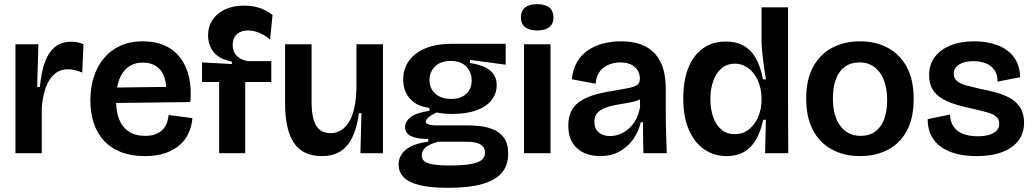

<svg xmlns="http://www.w3.org/2000/svg" viewBox="-20 -734 4953 920"><path d="M54 0V-264V-522H164L158 -317H171Q178 -393 197 -441Q216 -489 247 -511.5Q278 -534 321 -534Q334 -534 349 -531.5Q364 -529 380 -522L374 -386Q356 -394 338.5 -398Q321 -402 306 -402Q268 -402 241.5 -379.5Q215 -357 199.5 -315Q184 -273 180 -214V0Z M674 14Q608 14 559 -5.5Q510 -25 477.5 -60.5Q445 -96 429 -144.5Q413 -193 413 -252Q413 -312 429 -363.5Q445 -415 476.5 -453.5Q508 -492 555 -514Q602 -536 664 -536Q724 -536 769 -516Q814 -496 843.5 -457.5Q873 -419 885.5 -365.5Q898 -312 892 -245L493 -240V-314L806 -318L775 -276Q780 -328 768 -363Q756 -398 729.5 -416Q703 -434 665 -434Q623 -434 594 -412.5Q565 -391 550.5 -351Q536 -311 536 -256Q536 -169 572 -126Q608 -83 675 -83Q706 -83 726.5 -91.5Q747 -100 760.5 -114Q774 -128 780 -146Q786 -164 788 -183L902 -168Q899 -131 884.5 -98Q870 -65 842 -40Q814 -15 772.5 -0.5Q731 14 674 14Z M1030 0V-341H948V-435L1091 -427V-439Q1048 -447 1023 -466Q998 -485 987.5 -511Q977 -537 977 -564Q977 -607 998.5 -639Q1020 -671 1058.5 -689Q1097 -707 1149 -707Q1192 -707 1226.5 -695Q1261 -683 1286 -662L1274 -545Q1249 -566 1222 -577Q1195 -588 1168 -588Q1135 -588 1115 -570Q1095 -552 1095 -518Q1095 -495 1105 -478.5Q1115 -462 1133 -452.5Q1151 -443 1173 -441H1280V-341H1155V0Z M1522 14Q1432 14 1389 -48.5Q1346 -111 1346 -240V-522H1473V-247Q1473 -168 1495 -132Q1517 -96 1564 -96Q1592 -96 1614.5 -110Q1637 -124 1653.5 -152Q1670 -180 1678.5 -220.5Q1687 -261 1688 -314V-522H1815V-235V0H1707L1712 -192H1700Q1690 -120 1667.5 -74.5Q1645 -29 1609 -7.5Q1573 14 1522 14Z M2128 166Q2041 166 1988.5 152.5Q1936 139 1913 114Q1890 89 1890 55Q1890 11 1925.5 -17.5Q1961 -46 2032 -55V-68Q1977 -68 1949 -82Q1921 -96 1921 -124Q1921 -152 1948 -173Q1975 -194 2038 -203V-217Q1978 -224 1945 -260.5Q1912 -297 1912 -354Q1912 -404 1939.5 -442.5Q1967 -481 2018.5 -502.5Q2070 -524 2143 -524H2403V-424L2232 -447V-432Q2302 -421 2331 -394Q2360 -367 2360 -326Q2360 -286 2335.5 -254.5Q2311 -223 2263 -205.5Q2215 -188 2145 -188Q2128 -188 2111 -189.5Q2094 -191 2071 -195Q2045 -182 2032.5 -171Q2020 -160 2020 -151Q2020 -144 2028.5 -140Q2037 -136 2050 -134.5Q2063 -133 2078 -133H2228Q2247 -133 2278 -130Q2309 -127 2340.5 -115Q2372 -103 2393.5 -75.5Q2415 -48 2415 3Q2415 59 2383.5 95Q2352 131 2288.5 148.5Q2225 166 2128 166ZM2131 59Q2199 59 2236.5 52Q2274 45 2289 31.5Q2304 18 2304 -2Q2304 -21 2294 -32Q2284 -43 2268.5 -48Q2253 -53 2237 -54Q2221 -55 2208 -55H2080Q2036 -43 2018.5 -27Q2001 -11 2001 10Q2001 31 2017 41Q2033 51 2062 55Q2091 59 2131 59ZM2141 -260Q2188 -260 2214 -284Q2240 -308 2240 -348Q2240 -390 2213.5 -416Q2187 -442 2140 -442Q2092 -442 2065 -416Q2038 -390 2038 -350Q2038 -323 2050.5 -303Q2063 -283 2086 -271.5Q2109 -260 2141 -260Z M2491 0V-522H2618V0ZM2554 -588Q2516 -588 2496 -604Q2476 -620 2476 -651Q2476 -682 2496 -698Q2516 -714 2554 -714Q2593 -714 2612.5 -697.5Q2632 -681 2632 -650Q2632 -620 2612 -604Q2592 -588 2554 -588Z M2855 14Q2813 14 2778.5 -1.5Q2744 -17 2723.5 -49.5Q2703 -82 2703 -132Q2703 -176 2719.5 -205.5Q2736 -235 2767 -253.5Q2798 -272 2840 -283Q2882 -294 2932 -301Q2978 -309 3002 -314.5Q3026 -320 3036 -329.5Q3046 -339 3046 -357Q3046 -392 3021 -413.5Q2996 -435 2952 -435Q2925 -435 2899 -425Q2873 -415 2855 -393Q2837 -371 2834 -333L2720 -354Q2725 -404 2746 -438.5Q2767 -473 2799.5 -494.5Q2832 -516 2872 -526Q2912 -536 2955 -536Q3026 -536 3073.5 -511Q3121 -486 3145.5 -436Q3170 -386 3170 -310V-214Q3170 -179 3170.5 -143Q3171 -107 3172.5 -71Q3174 -35 3175 0H3063Q3062 -35 3061.5 -71.5Q3061 -108 3061 -148H3050Q3040 -103 3014 -66.5Q2988 -30 2948 -8Q2908 14 2855 14ZM2903 -82Q2925 -82 2948 -90.5Q2971 -99 2991 -116Q3011 -133 3026 -159.5Q3041 -186 3047 -222L3046 -274L3072 -275Q3059 -261 3036 -253Q3013 -245 2985.5 -240.5Q2958 -236 2930 -231Q2902 -226 2879 -217Q2856 -208 2842 -192.5Q2828 -177 2828 -150Q2828 -118 2848.5 -100Q2869 -82 2903 -82Z M3462 14Q3402 14 3355 -18Q3308 -50 3281 -111.5Q3254 -173 3254 -263Q3254 -349 3278.5 -409.5Q3303 -470 3348.5 -502.5Q3394 -535 3458 -535Q3508 -535 3544 -514.5Q3580 -494 3602.5 -453.5Q3625 -413 3636 -354H3650Q3644 -390 3639.5 -423.5Q3635 -457 3632 -486.5Q3629 -516 3629 -541V-699H3756V-229L3757 0H3646L3650 -160H3637Q3625 -103 3602 -64Q3579 -25 3544.5 -5.5Q3510 14 3462 14ZM3501 -91Q3532 -91 3556 -105.5Q3580 -120 3596.5 -144Q3613 -168 3621 -197Q3629 -226 3629 -254V-265Q3629 -287 3624 -310Q3619 -333 3608.5 -354.5Q3598 -376 3582.5 -392.5Q3567 -409 3546.5 -419Q3526 -429 3501 -429Q3464 -429 3438 -407Q3412 -385 3398 -347Q3384 -309 3384 -259Q3384 -209 3398 -171Q3412 -133 3438 -112Q3464 -91 3501 -91Z M4101 14Q4026 14 3967.5 -17Q3909 -48 3876 -109.5Q3843 -171 3843 -262Q3843 -354 3877 -415Q3911 -476 3969 -506Q4027 -536 4101 -536Q4176 -536 4234 -505Q4292 -474 4325 -413Q4358 -352 4358 -260Q4358 -167 4324.5 -106Q4291 -45 4232.5 -15.5Q4174 14 4101 14ZM4104 -83Q4145 -83 4173 -103Q4201 -123 4216 -161.5Q4231 -200 4231 -254Q4231 -311 4215 -351Q4199 -391 4169.5 -413Q4140 -435 4098 -435Q4058 -435 4029.5 -415Q4001 -395 3986 -356.5Q3971 -318 3971 -263Q3971 -178 4006.5 -130.5Q4042 -83 4104 -83Z M4660 14Q4608 14 4565 3.5Q4522 -7 4490.5 -29Q4459 -51 4442 -84.5Q4425 -118 4425 -163L4532 -185Q4533 -151 4549 -127.5Q4565 -104 4594.5 -92.5Q4624 -81 4666 -81Q4713 -81 4740.5 -96.5Q4768 -112 4768 -141Q4768 -162 4754 -174.5Q4740 -187 4712.5 -195Q4685 -203 4645 -212Q4603 -221 4564.5 -232Q4526 -243 4496 -260.5Q4466 -278 4449 -305Q4432 -332 4432 -374Q4432 -424 4458.5 -460Q4485 -496 4533.5 -516Q4582 -536 4649 -536Q4710 -536 4759.5 -517.5Q4809 -499 4838 -460.5Q4867 -422 4868 -364L4760 -343Q4761 -375 4746 -397Q4731 -419 4705 -430Q4679 -441 4644 -441Q4601 -441 4575.5 -424.5Q4550 -408 4550 -381Q4550 -359 4566 -345.5Q4582 -332 4610.5 -324.5Q4639 -317 4678 -308Q4715 -301 4752 -291Q4789 -281 4819.5 -264Q4850 -247 4868.5 -218.5Q4887 -190 4887 -146Q4887 -96 4860 -60.5Q4833 -25 4782.5 -5.5Q4732 14 4660 14Z"/></svg>

Font: Bricolage Grotesque 60pt SemiBold
Style: Regular
Weight: 600
Version: Version 1.001;gftools[0.9.33.dev8+g029e19f]